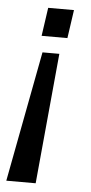

<svg xmlns="http://www.w3.org/2000/svg" viewBox="-51 -541 356 749"><g transform="rotate(5 127.0 -167.0)"><path d="M192 -399H91L107 -510H208ZM118 176H3L100 -335H166Z"/></g></svg>

Font: Chivo
Style: Italic
Weight: 400
Italic angle: -8.05°
Designer: Hector Gatti
Foundry: Omnibus-Type
Version: Version 1.007